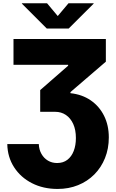

<svg xmlns="http://www.w3.org/2000/svg" viewBox="-20 -973 727 1208"><path d="M25.9 -66.4H224.1Q225.6 -31.2 241 -4.4Q256.3 22.5 281.7 37.6Q307.1 52.7 339.4 52.7Q377.4 52.7 403.8 32.5Q430.2 12.2 443.8 -23.2Q457.5 -58.6 457.5 -104.5Q457.5 -156.2 440.7 -193.1Q423.8 -230 394.5 -249.8Q365.2 -269.5 327.6 -269.5H232.9V-406.2L408.7 -559.6V-565.4H64.9V-727.5H646V-585L423.3 -393.6V-386.7Q496.6 -378.9 550.8 -341.6Q605 -304.2 634.8 -244.4Q664.6 -184.6 664.6 -108.4Q664.6 -37.6 640.6 21.7Q616.7 81.1 573.5 124.5Q530.3 168 471.4 191.9Q412.6 215.8 342.3 215.8Q252 215.8 180.9 179.4Q109.9 143.1 68.6 79.1Q27.3 15.1 25.9 -66.4ZM275.9 -952.6 343.3 -872.1 411.1 -952.6H569.3V-950.2L412.1 -793.5H274.4L117.7 -950.2V-952.6Z"/></svg>

Font: Inter 17pt Black
Style: Regular
Weight: 900
Version: Version 4.001;git-66647c0bb